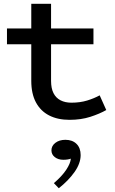

<svg xmlns="http://www.w3.org/2000/svg" viewBox="-20 -622 611 1019"><path d="M349 14Q286 14 240.5 -9.5Q195 -33 170.5 -79Q146 -125 146 -193V-602H251V-193Q251 -153 264 -127.5Q277 -102 301.5 -89.5Q326 -77 359 -77Q405 -77 442.5 -88.5Q480 -100 509 -116L544 -38Q509 -18 459.5 -2Q410 14 349 14ZM17 -387V-471H476V-387ZM408 201Q408 245 375.5 291Q343 337 292 377L266 350Q309 313 331.5 279Q354 245 356 220Q348 223 338 224.5Q328 226 316 226Q289 226 271 212Q253 198 253 176Q253 152 274 136Q295 120 327 120Q364 120 386 141.5Q408 163 408 201Z"/></svg>

Font: BioRhyme SemiExpanded
Style: Regular
Weight: 400
Width: 6
Designer: Aoife Mooney
Foundry: Aoife Mooney Type
Version: Version 1.600;gftools[0.9.33]